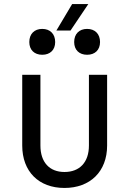

<svg xmlns="http://www.w3.org/2000/svg" viewBox="-20 -920 640 950"><path d="M329 -769 417 -900H337L259 -769ZM189 -649C228 -649 253 -673 253 -712C253 -752 228 -777 189 -777C150 -777 125 -752 125 -712C125 -673 150 -649 189 -649ZM411 -649C450 -649 475 -673 475 -712C475 -752 450 -777 411 -777C372 -777 347 -752 347 -712C347 -673 372 -649 411 -649ZM299 10C426 10 510 -71 510 -200V-550H420V-200C420 -117 374 -69 299 -69C225 -69 180 -117 180 -200V-550H90V-200C90 -71 172 10 299 10Z"/></svg>

Font: Tekne LDO
Style: Regular
Weight: 400
Monospace: yes
Designer: Alessio Laiso, Mario Rullo, Paolo Rosset
Foundry: Alessio Laiso
Version: Version 1.000;hotconv 1.0.109;makeotfexe 2.5.65596